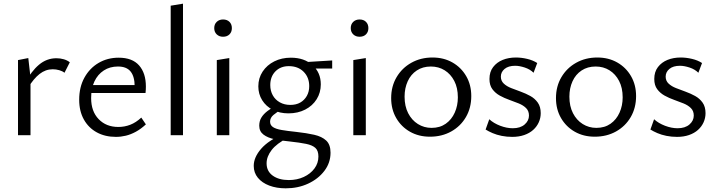

<svg xmlns="http://www.w3.org/2000/svg" viewBox="-20 -736 3901 1045"><path d="M78 0V-409L134 -420L146 -315V0ZM134 -260 117 -285Q150 -348 192 -383.5Q234 -419 287 -419Q308 -419 327 -413.5Q346 -408 360 -397L331 -340Q320 -349 302.5 -354Q285 -359 267 -359Q228 -359 195.5 -333.5Q163 -308 134 -260Z M611 9Q552 9 507 -15.5Q462 -40 436.5 -85.5Q411 -131 411 -193Q411 -262 439.5 -313.5Q468 -365 516.5 -393.5Q565 -422 626 -422Q700 -422 737 -380Q774 -338 774 -265Q774 -257 773.5 -247.5Q773 -238 772 -230H713V-265Q713 -319 691 -346.5Q669 -374 622 -374Q578 -374 545 -352.5Q512 -331 494 -293Q476 -255 476 -202Q476 -130 517 -87.5Q558 -45 624 -45Q658 -45 689 -57Q720 -69 749 -96L774 -59Q747 -34 719.5 -19Q692 -4 665 2.5Q638 9 611 9ZM449 -230 458 -273H763V-230Z M909 0V-705L976 -716V0Z M1160 0V-409L1228 -420V0ZM1194 -536Q1173 -536 1159.5 -549Q1146 -562 1146 -583Q1146 -604 1159.5 -617Q1173 -630 1194 -630Q1216 -630 1229 -617Q1242 -604 1242 -583Q1242 -562 1229 -549Q1216 -536 1194 -536Z M1535 289Q1485 289 1445.5 274Q1406 259 1383.5 231.5Q1361 204 1361 167Q1361 120 1401.5 73.5Q1442 27 1525 -8L1545 15Q1486 45 1458.5 80.5Q1431 116 1431 153Q1431 196 1464.5 220Q1498 244 1552 244Q1597 244 1633.5 227Q1670 210 1691.5 181Q1713 152 1713 116Q1713 84 1696.5 69Q1680 54 1646 47Q1612 40 1557 34Q1513 30 1475 22Q1437 14 1414 -3.5Q1391 -21 1391 -52Q1391 -77 1402.5 -96Q1414 -115 1435.5 -131.5Q1457 -148 1486 -164L1512 -140Q1487 -126 1468.5 -110.5Q1450 -95 1450 -74Q1450 -55 1465.5 -44.5Q1481 -34 1513 -28.5Q1545 -23 1593 -18Q1648 -12 1690 -2.5Q1732 7 1755.5 29Q1779 51 1779 95Q1779 150 1745.5 194Q1712 238 1657 263.5Q1602 289 1535 289ZM1550 -119Q1502 -119 1465 -138Q1428 -157 1407 -190.5Q1386 -224 1386 -266Q1386 -311 1409.5 -346.5Q1433 -382 1473 -402Q1513 -422 1563 -422Q1636 -422 1681 -381.5Q1726 -341 1726 -277Q1726 -232 1703.5 -196Q1681 -160 1641 -139.5Q1601 -119 1550 -119ZM1560 -165Q1592 -165 1614.5 -178Q1637 -191 1650 -214Q1663 -237 1663 -267Q1663 -315 1632.5 -345.5Q1602 -376 1552 -376Q1507 -376 1479 -347.5Q1451 -319 1451 -273Q1451 -242 1464.5 -217.5Q1478 -193 1503 -179Q1528 -165 1560 -165ZM1634 -363 1624 -397 1788 -407V-363Z M1903 0V-409L1971 -420V0ZM1937 -536Q1916 -536 1902.5 -549Q1889 -562 1889 -583Q1889 -604 1902.5 -617Q1916 -630 1937 -630Q1959 -630 1972 -617Q1985 -604 1985 -583Q1985 -562 1972 -549Q1959 -536 1937 -536Z M2320 8Q2259 8 2211.5 -19Q2164 -46 2136.5 -93.5Q2109 -141 2109 -202Q2109 -266 2138.5 -316Q2168 -366 2219 -394.5Q2270 -423 2334 -423Q2395 -423 2442.5 -396Q2490 -369 2517.5 -321.5Q2545 -274 2545 -213Q2545 -149 2516 -99Q2487 -49 2436 -20.5Q2385 8 2320 8ZM2329 -40Q2374 -40 2406 -62.5Q2438 -85 2455 -123Q2472 -161 2472 -206Q2472 -258 2452.5 -295.5Q2433 -333 2400 -353.5Q2367 -374 2325 -374Q2281 -374 2248.5 -352.5Q2216 -331 2199 -293.5Q2182 -256 2182 -210Q2182 -158 2201.5 -120Q2221 -82 2254.5 -61Q2288 -40 2329 -40Z M2768 9Q2738 9 2710.5 3.5Q2683 -2 2661 -11.5Q2639 -21 2623 -31L2643 -87Q2667 -65 2702.5 -51.5Q2738 -38 2771 -38Q2812 -38 2835.5 -58.5Q2859 -79 2859 -107Q2859 -132 2843.5 -147.5Q2828 -163 2803.5 -173Q2779 -183 2752 -192.5Q2725 -202 2700.5 -215.5Q2676 -229 2660 -250.5Q2644 -272 2644 -306Q2644 -345 2664 -371Q2684 -397 2716 -410Q2748 -423 2788 -423Q2818 -423 2849.5 -415.5Q2881 -408 2904 -393L2884 -340Q2865 -359 2836 -368.5Q2807 -378 2784 -378Q2747 -378 2726.5 -361Q2706 -344 2706 -319Q2706 -296 2722 -281Q2738 -266 2762.5 -256.5Q2787 -247 2814.5 -237Q2842 -227 2866.5 -213.5Q2891 -200 2907 -177.5Q2923 -155 2923 -120Q2923 -94 2912.5 -70.5Q2902 -47 2882 -29Q2862 -11 2833 -1Q2804 9 2768 9Z M3217 8Q3156 8 3108.5 -19Q3061 -46 3033.5 -93.5Q3006 -141 3006 -202Q3006 -266 3035.5 -316Q3065 -366 3116 -394.5Q3167 -423 3231 -423Q3292 -423 3339.5 -396Q3387 -369 3414.5 -321.5Q3442 -274 3442 -213Q3442 -149 3413 -99Q3384 -49 3333 -20.5Q3282 8 3217 8ZM3226 -40Q3271 -40 3303 -62.5Q3335 -85 3352 -123Q3369 -161 3369 -206Q3369 -258 3349.5 -295.5Q3330 -333 3297 -353.5Q3264 -374 3222 -374Q3178 -374 3145.5 -352.5Q3113 -331 3096 -293.5Q3079 -256 3079 -210Q3079 -158 3098.5 -120Q3118 -82 3151.5 -61Q3185 -40 3226 -40Z M3665 9Q3635 9 3607.5 3.5Q3580 -2 3558 -11.5Q3536 -21 3520 -31L3540 -87Q3564 -65 3599.5 -51.5Q3635 -38 3668 -38Q3709 -38 3732.5 -58.5Q3756 -79 3756 -107Q3756 -132 3740.5 -147.5Q3725 -163 3700.5 -173Q3676 -183 3649 -192.5Q3622 -202 3597.5 -215.5Q3573 -229 3557 -250.5Q3541 -272 3541 -306Q3541 -345 3561 -371Q3581 -397 3613 -410Q3645 -423 3685 -423Q3715 -423 3746.5 -415.5Q3778 -408 3801 -393L3781 -340Q3762 -359 3733 -368.5Q3704 -378 3681 -378Q3644 -378 3623.5 -361Q3603 -344 3603 -319Q3603 -296 3619 -281Q3635 -266 3659.5 -256.5Q3684 -247 3711.5 -237Q3739 -227 3763.5 -213.5Q3788 -200 3804 -177.5Q3820 -155 3820 -120Q3820 -94 3809.5 -70.5Q3799 -47 3779 -29Q3759 -11 3730 -1Q3701 9 3665 9Z"/></svg>

Font: Ysabeau Office
Style: Regular
Weight: 400
Designer: Christian Thalmann (Catharsis Fonts)
Version: Version 2.001;gftools[0.9.30]; featfreeze: tnum,lnum,ss02